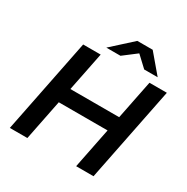

<svg xmlns="http://www.w3.org/2000/svg" viewBox="-197 -1064 1203 1234"><g transform="rotate(30 405.0 -447.0)"><path d="M673 -700H802L662 0H533L593 -300H231L171 0H41L181 -700H311L253 -411H615ZM320 -757 471 -894H585L701 -757H601L522 -831L425 -757Z"/></g></svg>

Font: Montserrat Thin SemiBold
Style: Italic
Weight: 600
Italic angle: -11.3°
Version: Version 9.000